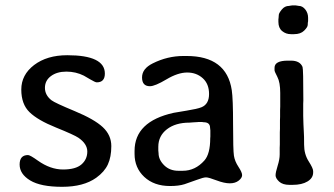

<svg xmlns="http://www.w3.org/2000/svg" viewBox="-20 -701 1264 726"><path d="M234.4 -492.2Q376.5 -492.2 376.5 -422.9Q376.5 -389.6 345.7 -389.6Q340.3 -389.6 320.8 -401.1Q301.3 -412.6 296.9 -415Q266.6 -430.2 231 -430.2Q195.3 -430.2 172.6 -413.3Q149.9 -396.5 149.9 -368.9Q149.9 -341.3 174.8 -321.8Q187.5 -312 262.2 -281Q336.9 -250 368.9 -220Q400.9 -189.9 400.9 -148.7Q400.9 -107.4 387.9 -79.3Q375 -51.3 343.8 -28.8Q295.9 5.4 214.8 5.4Q133.8 5.4 94 -18.8Q54.2 -43 54.2 -78.9Q54.2 -114.7 85.9 -114.7Q93.8 -114.7 123 -93.8Q170.4 -60.1 218.3 -60.1Q266.1 -60.1 288.1 -79.3Q310.1 -98.6 310.1 -127.9Q310.1 -157.2 276.4 -180.2Q260.7 -190.9 191.7 -218.8Q122.6 -246.6 91.6 -276.9Q60.5 -307.1 60.5 -362.5Q60.5 -418 108.9 -455.1Q157.7 -492.2 234.4 -492.2Z M654.8 -55.2H670.9Q718.3 -55.2 752.9 -94.2Q774.9 -119.1 774.9 -178.2L775.4 -184.6V-208Q774.4 -213.9 774.4 -217.3Q774.4 -238.8 750 -238.8L743.7 -239.7H730L726.6 -239.3L709.5 -238.3L696.3 -237.3Q643.6 -237.3 611.1 -212.2Q578.6 -187 578.6 -146V-131.8Q579.6 -125 579.6 -121.6Q579.6 -97.2 600.6 -76.2Q621.6 -55.2 654.8 -55.2ZM546.9 -375Q517.1 -375 517.1 -408.2Q517.1 -441.4 557.6 -461.4Q613.3 -489.3 673.8 -489.3H685.5Q836.9 -489.3 856.4 -359.9Q861.3 -327.6 861.3 -230.7Q861.3 -133.8 864.5 -112.5Q867.7 -91.3 881.6 -70.3Q895.5 -49.3 895.5 -38.8Q895.5 -28.3 882.6 -18.1Q869.6 -7.8 848.9 -7.8Q828.1 -7.8 798.6 -19Q769 -30.3 759 -30.3Q749 -30.3 724.4 -21Q699.7 -11.7 678 -4.6Q656.2 2.4 623 2.4Q562.5 2.4 525.6 -32Q488.8 -66.4 488.8 -119.1V-130.4Q488.8 -241.7 636.7 -274.4Q646 -276.4 686 -282.7Q726.1 -289.1 741.7 -295.4Q770.5 -307.1 770.5 -345.5Q770.5 -383.8 746.6 -405.3Q722.7 -426.8 687.7 -426.8Q652.8 -426.8 609.4 -400.9Q565.9 -375 546.9 -375Z M1033.2 -631.3 1034.2 -644.5Q1034.2 -650.9 1045.4 -664.8Q1056.6 -678.7 1073.2 -678.7Q1077.1 -679.7 1078.6 -679.7L1085.9 -680.7H1097.2L1109.9 -678.7Q1123.5 -678.7 1134.3 -665.3Q1145 -651.9 1145 -633.8V-621.1Q1143.6 -615.2 1143.6 -606.9Q1143.6 -598.6 1130.1 -585.2Q1116.7 -571.8 1091.8 -571.8H1080.1Q1061 -571.8 1046.9 -583.5Q1032.7 -595.2 1032.7 -618.2V-629.4ZM1086.4 -2H1074.7Q1048.8 -2 1035.4 -14.4Q1022 -26.9 1022 -38.1Q1022 -49.3 1029.8 -74Q1037.6 -98.6 1037.6 -117.2V-142.1L1038.1 -154.8V-200.7L1038.6 -213.9Q1038.6 -230 1038.6 -246.1L1039.1 -259.3Q1039.1 -272 1039.1 -285.2L1039.6 -298.3V-349.6Q1039.6 -389.6 1028.8 -410.2Q1018.1 -430.7 1018.1 -435.1V-444.8Q1018.1 -471.7 1068.8 -471.7H1080.1Q1114.3 -471.7 1124 -447.8Q1127 -440.4 1127 -321.3L1126.5 -308.6V-263.2L1127.4 -231.4L1128.9 -200.7Q1129.9 -189 1129.9 -153.6Q1129.9 -118.2 1147 -91.3Q1164.1 -64.5 1164.1 -54.2V-48.8Q1164.1 -27.8 1142.8 -14.9Q1121.6 -2 1086.4 -2Z"/></svg>

Font: Averia Libre Light
Style: Regular
Weight: 300
Version: Version 1.002